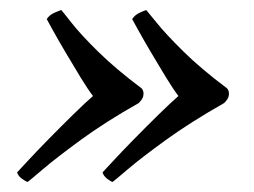

<svg xmlns="http://www.w3.org/2000/svg" viewBox="-20 -433 506 382"><path d="M73 -395Q78 -403 88 -407.5Q98 -412 102 -413Q104 -411 122 -388Q140 -365 175 -330.5Q210 -296 262 -257Q267 -251 265 -242Q264 -236 256 -228Q189 -190 140.5 -154.5Q92 -119 65 -96Q38 -73 35 -71Q31 -72 23.5 -77.5Q16 -83 14 -90Q16 -92 33.5 -111Q51 -130 76 -155.5Q101 -181 125.5 -205Q150 -229 165 -242Q155 -255 140 -279.5Q125 -304 110 -329.5Q95 -355 84.5 -374Q74 -393 73 -395ZM243 -395Q248 -403 257.5 -407.5Q267 -412 271 -413Q273 -411 291.5 -388Q310 -365 345 -330.5Q380 -296 432 -257Q437 -251 435 -242Q434 -236 426 -228Q359 -190 310 -154.5Q261 -119 234 -96Q207 -73 204 -71Q200 -72 193 -77.5Q186 -83 184 -90Q186 -92 203.5 -111Q221 -130 246 -155.5Q271 -181 295.5 -205Q320 -229 335 -242Q325 -255 310 -279.5Q295 -304 280 -329.5Q265 -355 254.5 -374Q244 -393 243 -395Z"/></svg>

Font: Amiri
Style: Bold Italic
Weight: 700
Italic angle: 10°
Designer: Khaled Hosny
Version: Version 0.113